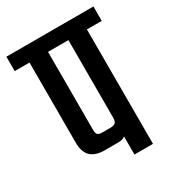

<svg xmlns="http://www.w3.org/2000/svg" viewBox="-175 -717 734 808"><g transform="rotate(-30 191.5 -313.0)"><path d="M-20 -626H403V-556H331V0H241V-88Q231 -78 204 -78H142Q97 -78 74.5 -99.5Q52 -121 52 -167V-556H-20ZM142 -556V-178Q142 -160 148 -154Q154 -148 171 -148H209Q227 -148 234 -155Q241 -162 241 -180V-556Z"/></g></svg>

Font: Teko Light
Style: Regular
Weight: 400
Version: Version 2.000;gftools[0.9.28.dev9+g7d2139d.d20230707]